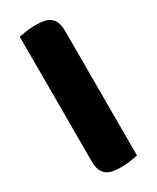

<svg xmlns="http://www.w3.org/2000/svg" viewBox="-176 -714 632 774"><g transform="rotate(-30 140.0 -326.5)"><path d="M225 -1Q214 1 192.5 4.5Q171 8 149 8Q127 8 109.5 5Q92 2 80 -7Q68 -16 61.5 -31.5Q55 -47 55 -72V-652Q66 -654 87.5 -657.5Q109 -661 131 -661Q153 -661 170.5 -658Q188 -655 200 -646Q212 -637 218.5 -621.5Q225 -606 225 -581Z"/></g></svg>

Font: Baloo Tammudu
Style: Regular
Weight: 400
Designer: Omkar Shende and Ek Type
Foundry: Ek Type
Version: Version 1.443;PS 1.000;hotconv 16.6.51;makeotf.lib2.5.65220;